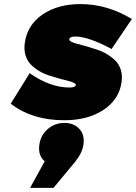

<svg xmlns="http://www.w3.org/2000/svg" viewBox="-20 -577 664 937"><path d="M32.2 -70.8 125 -220.2 128.9 -216.8Q227.1 -149.9 318.8 -149.9Q347.7 -149.9 350.1 -161.1Q351.1 -167.5 339.8 -173.1Q328.6 -178.7 309.6 -183.1Q290.5 -187.5 266.6 -194.3Q242.7 -201.2 217.8 -209.2Q192.9 -217.3 169.9 -231.2Q147 -245.1 129.9 -262.7Q112.8 -280.3 104.5 -307.6Q96.2 -335 101.1 -368.2Q113.3 -455.1 187.5 -506.1Q261.7 -557.1 373 -557.1Q501 -557.1 619.1 -486.8L624 -484.9L523.9 -336.9L521 -339.8Q410.2 -398.9 346.2 -398.9Q333 -398.9 325.9 -395Q318.8 -391.1 317.9 -386.2Q316.9 -379.4 328.1 -373.3Q339.4 -367.2 358.9 -362.5Q378.4 -357.9 403.1 -350.6Q427.7 -343.3 453.1 -335Q478.5 -326.7 502.2 -312.5Q525.9 -298.3 543.5 -280.8Q561 -263.2 569.6 -236.1Q578.1 -209 573.2 -175.8Q561 -90.8 484.6 -40.5Q408.2 9.8 293.9 9.8Q138.2 9.8 35.2 -68.8ZM127 339.8 198.2 210Q165 182.6 171.9 129.9Q178.2 83 212.9 53Q247.6 22.9 294.9 22.9Q339.4 22.9 366.7 51.3Q394 79.6 387.2 128.9Q382.3 167.5 347.2 211.9L241.2 339.8Z"/></svg>

Font: Trueno UltraBlack
Style: Italic
Weight: 950
Designer: Julieta Ulanovsky
Foundry: Julieta Ulanovsky
Version: Version 3.001b | FøM Fix